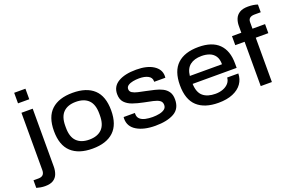

<svg xmlns="http://www.w3.org/2000/svg" viewBox="-146 -1162 2734 1779"><g transform="rotate(-20 1221.0 -272.5)"><path d="M70 -619V-723H181V-619ZM45 188Q23 188 0 184Q-23 180 -39 175V100H10Q70 100 70 40V-526H181V44Q181 83 169 116Q157 149 127.5 168.5Q98 188 45 188Z M577 12Q441 12 368 -56Q295 -124 295 -263Q295 -403 368 -470.5Q441 -538 577 -538Q714 -538 786.5 -470.5Q859 -403 859 -263Q859 -124 786.5 -56Q714 12 577 12ZM577 -77Q658 -77 701.5 -120.5Q745 -164 745 -254V-273Q745 -363 701.5 -406Q658 -449 577 -449Q497 -449 453.5 -406Q410 -363 410 -273V-254Q410 -164 453.5 -120.5Q497 -77 577 -77Z M1197 12Q1084 12 1014.5 -29.5Q945 -71 945 -148Q945 -152 945.5 -156.5Q946 -161 946 -165H1057Q1057 -162 1057 -159.5Q1057 -157 1057 -154Q1057 -123 1077 -105Q1097 -87 1130 -80Q1163 -73 1200 -73Q1236 -73 1267.5 -79.5Q1299 -86 1318.5 -101Q1338 -116 1338 -142Q1338 -172 1316 -187Q1294 -202 1254.5 -210.5Q1215 -219 1165 -229Q1110 -240 1064 -256Q1018 -272 990 -302Q962 -332 962 -385Q962 -461 1027 -499.5Q1092 -538 1204 -538Q1311 -538 1373 -498Q1435 -458 1435 -393Q1435 -382 1434 -375H1324V-382Q1324 -417 1290.5 -435Q1257 -453 1202 -453Q1172 -453 1142.5 -447.5Q1113 -442 1093.5 -429Q1074 -416 1074 -394Q1074 -370 1094.5 -357Q1115 -344 1148.5 -336.5Q1182 -329 1222 -321Q1264 -312 1305 -302.5Q1346 -293 1378.5 -276.5Q1411 -260 1430.5 -231.5Q1450 -203 1450 -156Q1450 -65 1381.5 -26.5Q1313 12 1197 12Z M1819 12Q1683 12 1610 -55Q1537 -122 1537 -263Q1537 -403 1609.5 -470.5Q1682 -538 1818 -538Q1951 -538 2018.5 -471.5Q2086 -405 2086 -279V-235H1652Q1655 -150 1699 -113Q1743 -76 1822 -76Q1861 -76 1895 -88.5Q1929 -101 1950 -125Q1971 -149 1973 -181H2083Q2082 -125 2051.5 -81.5Q2021 -38 1962 -13Q1903 12 1819 12ZM1653 -313H1970Q1970 -364 1949.5 -394Q1929 -424 1894.5 -437Q1860 -450 1817 -450Q1745 -450 1702.5 -416.5Q1660 -383 1653 -313Z M2238 0V-437H2146V-526H2238V-593Q2238 -631 2251 -663Q2264 -695 2295 -714Q2326 -733 2378 -733Q2432 -733 2472 -719V-643H2412Q2348 -643 2348 -591V-526H2472V-437H2348V0Z"/></g></svg>

Font: Archivo SemiExpanded Medium
Style: Regular
Weight: 500
Width: 6
Designer: Hector Gatti
Foundry: Omnibus-Type
Version: Version 2.001; ttfautohint (v1.8.3)